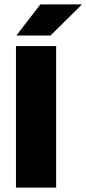

<svg xmlns="http://www.w3.org/2000/svg" viewBox="-20 -847 388 867"><path d="M233.5 0H52V-639H233.5ZM162 -827H348.5V-825.5L208 -686.5H55V-688Z"/></svg>

Font: Anek Gujarati Medium ExtraBold
Style: Regular
Weight: 800
Version: Version 1.003